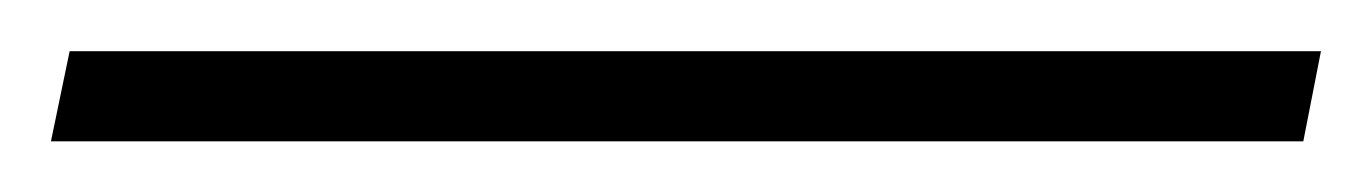

<svg xmlns="http://www.w3.org/2000/svg" viewBox="-36 1 536 75"><path d="M473.1 56.2 480 21H-8.8L-16.1 56.2Z"/></svg>

Font: Comic Neue Angular Light
Style: Regular
Weight: 300
Designer: Craig Rozynski
Foundry: Craig Rozynski
Version: Version 2.003